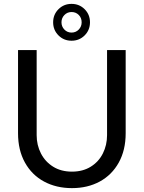

<svg xmlns="http://www.w3.org/2000/svg" viewBox="-20 -958 741 990"><path d="M351 12Q270 12 207 -22Q144 -56 108.5 -120Q73 -184 73 -271V-700H169V-261Q169 -210 191 -167Q213 -124 254 -98.5Q295 -73 351 -73Q407 -73 448 -98.5Q489 -124 510.5 -167Q532 -210 532 -261V-700H628V-271Q628 -184 592.5 -120Q557 -56 494.5 -22Q432 12 351 12ZM349 -748Q309 -748 281.5 -775.5Q254 -803 254 -843Q254 -883 281.5 -910.5Q309 -938 349 -938Q389 -938 416.5 -910.5Q444 -883 444 -843Q444 -803 416.5 -775.5Q389 -748 349 -748ZM349 -790Q371 -790 386 -805.5Q401 -821 401 -843Q401 -866 386 -881Q371 -896 349 -896Q327 -896 312 -880.5Q297 -865 297 -843Q297 -821 312 -805.5Q327 -790 349 -790Z"/></svg>

Font: MuseoModerno Thin
Style: Regular
Weight: 400
Version: Version 1.003